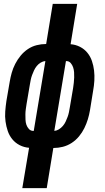

<svg xmlns="http://www.w3.org/2000/svg" viewBox="-20 -755 540 990"><path d="M95 215 130 7Q104 5 81.5 -6.5Q59 -18 43.5 -37Q28 -56 20 -79.5Q12 -103 8.5 -128.5Q5 -154 7 -180.5Q9 -207 13 -234L30 -333Q34 -357 40.5 -380Q47 -403 58.5 -425.5Q70 -448 86.5 -468Q103 -488 124 -502Q145 -516 169 -522Q193 -528 216 -528H218L252 -735H378L344 -527Q370 -525 392.5 -513.5Q415 -502 430.5 -483Q446 -464 454 -440.5Q462 -417 465 -391.5Q468 -366 466.5 -339.5Q465 -313 460 -286L444 -187Q440 -163 433 -140Q426 -117 415 -94.5Q404 -72 387.5 -52Q371 -32 349.5 -18Q328 -4 304 2Q280 8 257 8H255L221 215ZM260 -80Q272 -81 283.5 -88Q295 -95 304 -105.5Q313 -116 318.5 -128Q324 -140 328.5 -152Q333 -164 335.5 -176.5Q338 -189 340 -201L357 -301Q359 -314 360.5 -328Q362 -342 362.5 -355.5Q363 -369 362 -382.5Q361 -396 357 -408Q353 -420 344.5 -430Q336 -440 322 -440H320ZM152 -80H154L214 -440Q201 -439 189.5 -432Q178 -425 169.5 -414.5Q161 -404 155.5 -392Q150 -380 145.5 -368Q141 -356 138.5 -343.5Q136 -331 134 -319L117 -219Q115 -206 113 -192Q111 -178 111 -164.5Q111 -151 111.5 -137.5Q112 -124 116 -112Q120 -100 129 -90Q138 -80 152 -80Z"/></svg>

Font: Iosevka Term Curly XBd Obl
Style: Regular
Weight: 800
Italic angle: -9°
Designer: Belleve Invis
Foundry: Belleve Invis
Version: Version 32.3.0